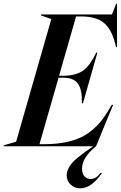

<svg xmlns="http://www.w3.org/2000/svg" viewBox="-74 -790 652 1037"><path d="M509.8 -190.9 529.8 -224.1H537.1L444.8 0Q369.1 60.5 369.1 121.1Q369.1 147.9 382.3 162.4Q395.5 176.8 416 176.8Q444.8 176.8 469.2 144H477.1Q419.9 227.1 359.9 227.1Q328.6 227.1 307.4 206.8Q286.1 186.5 286.1 157.2Q286.1 140.1 294.4 122.8Q302.7 105.5 313.7 92Q324.7 78.6 346.4 60.8Q368.2 43 383.3 32.2Q398.4 21.5 426.8 2V0H-54.2V-4.9L13.2 -24.9L203.1 -687L147 -707V-711.9H530.8L553.2 -770H558.1V-535.2H553.2L546.9 -558.1Q527.8 -633.3 486.1 -667.2Q444.3 -701.2 363.8 -701.2H336.9L245.1 -380.9H274.9Q340.3 -382.8 377 -410.4Q413.6 -438 445.8 -505.9H452.1L374 -231.9H368.2Q370.1 -304.7 348.1 -336.7Q326.2 -368.7 273.9 -370.1H242.2L139.2 -11.2H166Q295.9 -11.7 375.2 -54.4Q454.6 -97.2 509.8 -190.9Z"/></svg>

Font: Nyght Serif Medium Italic
Style: Regular
Weight: 500
Italic angle: -16°
Designer: Maksym Kobuzan
Version: Version 0.410;Glyphs 3.1.2 (3151)